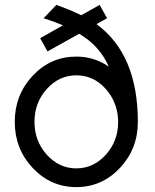

<svg xmlns="http://www.w3.org/2000/svg" viewBox="-20 -745 629 780"><path d="M290 -515.1Q363.3 -515.1 421.9 -474.1Q385.7 -558.1 301.8 -607.9L172.9 -536.1L143.1 -589.8L235.8 -642.1Q206.1 -655.3 157.2 -670.9L209 -725.1Q265.1 -705.1 310.1 -683.1L384.8 -725.1L415 -670.9L372.1 -647Q540 -523.9 540 -250Q540 -140.1 467 -62.5Q394 15.1 290 15.1Q186 15.1 113 -62.5Q40 -140.1 40 -250Q40 -359.9 113 -437.5Q186 -515.1 290 -515.1ZM460 -250V-257.8Q456.1 -333 407.5 -386Q358.9 -439 290 -439Q220.2 -439 170.2 -383.5Q120.1 -328.1 120.1 -250Q120.1 -171.9 170.2 -116.5Q220.2 -61 290 -61Q359.9 -61 409.9 -116.5Q460 -171.9 460 -250Z"/></svg>

Font: Carme
Style: Regular
Weight: 400
Version: 1.000